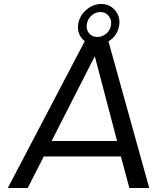

<svg xmlns="http://www.w3.org/2000/svg" viewBox="-20 -936 783 956"><path d="M624 0 582 -157H198L118 0H19L402 -731Q363 -762 369 -813Q374 -855 408 -885.5Q442 -916 484 -916Q526 -916 552.5 -885.5Q579 -855 574 -813Q567 -759 520 -730L723 0ZM412 -813Q409 -787 424 -769.5Q439 -752 464.5 -752Q490 -752 510 -769.5Q530 -787 533 -813Q536 -839 520.5 -857.5Q505 -876 479.5 -876Q454 -876 434.5 -857.5Q415 -839 412 -813ZM237 -234H563L452 -656Z"/></svg>

Font: Orkney
Style: Italic
Weight: 400
Italic angle: -7°
Designer: Samuel Oakes and Alfredo Marco Pradil
Foundry: Alfredo Marco Pradil
Version: 1.0; ttfautohint (v1.5)